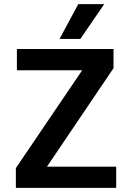

<svg xmlns="http://www.w3.org/2000/svg" viewBox="-20 -912 641 932"><path d="M370 -723H269L360 -892H486ZM544 0H57V-96L379 -571H62V-674H531V-581L208 -103H544Z"/></svg>

Font: Hind Mysuru SemiBold
Style: Regular
Weight: 600
Designer: Manushi Parikh, Hitesh Malaviya
Foundry: Indian Type Foundry
Version: Version 0.703;PS 1.0;hotconv 1.0.86;makeotf.lib2.5.63406